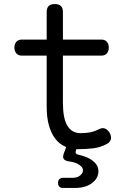

<svg xmlns="http://www.w3.org/2000/svg" viewBox="-20 -725 640 946"><path d="M291 201Q279 201 272.5 195Q266 189 266 176.5Q266 164 272.5 157.5Q279 151 291 151H339Q362 151 375.5 139Q389 127 389 114Q388 95 360 81Q343 73 318 70Q300 67 294 58Q288 49 294 32L306 0Q304 -1 303 -2Q274 -14 253.5 -40Q233 -66 221.5 -105.5Q210 -145 210 -200V-451H87Q70 -451 60.5 -462Q51 -473 51 -490.5Q51 -508 60.5 -519Q70 -530 87 -530H210V-665Q210 -686 220 -695.5Q230 -705 250 -705Q270 -705 280 -695.5Q290 -686 290 -665V-530H480Q497 -530 506.5 -519Q516 -508 516 -490.5Q516 -473 506.5 -462Q497 -451 480 -451H290V-218Q290 -142 312 -105.5Q334 -69 377 -69Q401 -69 421.5 -72.5Q442 -76 465 -87Q483 -97 496.5 -92Q510 -87 520 -71Q530 -53 526 -38Q522 -23 505 -15Q475 1 441.5 5.5Q408 10 365 10H356L354 17Q351 26 354 30.5Q357 35 366 37Q383 41 400 47Q427 57 446 75Q465 93 465 119Q465 153 433.5 177Q402 201 350 201Z"/></svg>

Font: Maple Mono Light
Style: Regular
Weight: 300
Monospace: yes
Designer: subframe7536
Version: Version 7.000